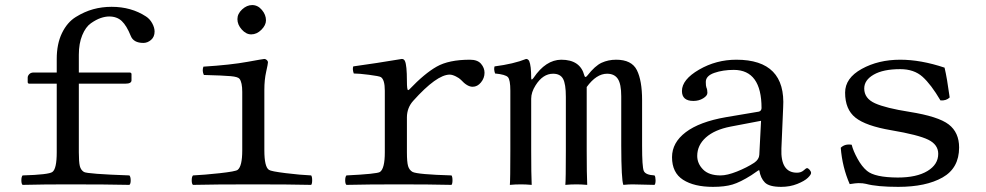

<svg xmlns="http://www.w3.org/2000/svg" viewBox="-20 -725 3878 755"><path d="M290 -126Q290 -87.9 293.9 -72Q297.9 -56.2 310.1 -48.8Q323.2 -41 488.8 -35.2Q493.7 -30.3 493.9 -16.1Q494.1 -2 488.8 2Q402.8 0 247.1 0Q152.8 0 68.8 2Q64 -2 64 -15.9Q64 -29.8 68.8 -35.2Q171.9 -38.1 186 -48.8Q203.1 -61 203.1 -126V-396H95.2Q89.4 -396 88.9 -401.9V-419.9Q88.9 -426.8 95 -433.3Q101.1 -439.9 112.8 -439.9H203.1V-493.2Q203.1 -552.2 223.6 -594.7Q244.1 -637.2 278.1 -658.2Q312 -679.2 346.4 -688.7Q380.9 -698.2 418.9 -698.2Q496.1 -698.2 554.2 -660.2Q569.3 -650.4 578.6 -633.3Q587.9 -616.2 587.9 -601.1Q587.9 -580.1 574 -568.1Q560.1 -556.2 543.9 -556.2Q504.9 -556.2 494.1 -584Q478 -624 459 -642.1Q439.9 -660.2 409.2 -660.2Q394 -660.2 376 -654.1Q357.9 -647.9 337.4 -633.5Q316.9 -619.1 303.5 -586.7Q290 -554.2 290 -509.8V-439.9H488.8Q496.6 -439.9 497.1 -434.1V-409.2Q497.1 -396 473.1 -396H290Z M913.6 -649.9Q913.6 -670.9 932.1 -688Q950.7 -705.1 971.7 -705.1Q993.7 -705.1 1009.8 -686Q1025.9 -667 1025.9 -645Q1025.9 -626 1007.8 -607.9Q989.7 -589.8 967.8 -589.8Q947.8 -589.8 930.7 -608.9Q913.6 -627.9 913.6 -649.9ZM1019.5 -133.8Q1019.5 -68.8 1037.6 -57.1Q1045.4 -51.3 1103 -44.2Q1160.6 -37.1 1203.6 -35.2Q1207.5 -30.3 1207.5 -16.1Q1207.5 -2 1203.6 2Q1117.7 0 977.5 0Q822.8 0 738.8 2Q733.9 -2 733.9 -15.9Q733.9 -29.8 738.8 -35.2Q780.8 -37.1 843.8 -43.9Q906.7 -50.8 914.6 -57.1Q932.6 -71.3 932.6 -133.8V-363.8Q932.6 -400.9 921.9 -415Q916 -422.9 887.5 -425.5Q858.9 -428.2 781.7 -430.2Q773.9 -446.3 779.8 -462.9Q887.2 -469.7 953.6 -481.9Q1015.6 -493.2 1019.5 -493.2Q1024.4 -493.2 1029.1 -489Q1033.7 -484.9 1033.7 -480Q1033.7 -474.1 1026.6 -442.6Q1019.5 -411.1 1019.5 -372.1Z M1580.1 -405.8Q1580.1 -370.1 1585 -370.6Q1586.9 -370.6 1590.3 -374Q1649.4 -436 1697.3 -463.1Q1745.1 -490.2 1828.1 -490.2Q1857.9 -490.2 1871.6 -474.1Q1885.3 -458 1885.3 -439Q1885.3 -418 1871.3 -400.9Q1857.4 -383.8 1838.4 -383.8Q1817.4 -383.8 1792.5 -411.1Q1786.6 -417.5 1772.5 -424.6Q1758.3 -431.6 1748.5 -431.6Q1697.3 -431.6 1604.5 -328.1Q1580.6 -301.3 1580.1 -264.2V-126Q1580.1 -87.9 1584.7 -72Q1589.4 -56.2 1602.5 -48.8Q1622.6 -39.1 1755.4 -35.2Q1759.3 -30.3 1759.3 -16.1Q1759.3 -2 1755.4 2Q1669.4 0 1549.3 0Q1426.3 0 1342.3 2Q1337.4 -2 1337.4 -15.9Q1337.4 -29.8 1342.3 -35.2Q1462.4 -41 1474.1 -48.8Q1493.2 -62 1493.2 -126V-368.2Q1493.2 -412.1 1477.5 -421.9Q1470.7 -425.8 1430.9 -430.9Q1391.1 -436 1371.1 -436Q1365.2 -453.1 1369.1 -463.9Q1458 -476.1 1560.1 -493.2Q1568.8 -493.2 1572.3 -484.9Q1580.1 -468.8 1580.1 -405.8Z M2068.8 -131.8Q2068.8 -40 2070.8 2Q2045.9 0 2029.8 0Q2005.9 0 1984.9 2Q1986.8 -17.1 1986.8 -131.8V-368.2Q1986.8 -411.1 1977.3 -421.6Q1967.8 -432.1 1926.8 -436Q1920.9 -453.1 1924.8 -463.9Q2000 -473.6 2048.8 -493.2Q2056.6 -493.2 2061 -484.9Q2068.8 -466.8 2068.8 -418.9Q2068.8 -405.8 2078.1 -418.9Q2126 -489.7 2187 -490.2Q2261.7 -490.2 2277.8 -428.2Q2280.8 -416.5 2290 -428.2Q2319.8 -466.3 2345.9 -478.3Q2372.1 -490.2 2402.8 -490.2Q2463.9 -490.2 2484.4 -449.2Q2504.9 -408.2 2504.9 -331.1V-151.9Q2504.9 -68.8 2511.5 -53Q2518.1 -37.1 2553.7 -35.2Q2557.6 -31.2 2557.9 -16.6Q2558.1 -2 2553.7 2Q2467.8 0 2466.8 0Q2452.6 0 2431.2 2Q2423.3 -17.1 2422.9 -151.9V-346.2Q2422.9 -395 2409.4 -415Q2396 -435.1 2367.2 -435.1Q2325.2 -435.1 2287.1 -382.8V-131.8Q2287.1 -41 2289.1 2Q2264.2 0 2248 0Q2224.1 0 2203.1 2Q2205.1 -17.1 2205.1 -131.8V-344.2Q2205.1 -395 2194.1 -415Q2183.1 -435.1 2154.8 -435.1Q2114.7 -435.1 2085.9 -389.2Q2068.8 -362.3 2068.8 -336.9Z M2972.7 -250 2852.5 -227.1Q2789.6 -214.8 2755.6 -184.3Q2721.7 -153.8 2721.7 -111.8Q2721.7 -82 2744.6 -58.6Q2767.6 -35.2 2813.5 -35.2Q2839.4 -35.2 2877.9 -50.5Q2916.5 -65.9 2945.8 -85Q2964.8 -98.1 2965.8 -116.2ZM2965.8 -55.2H2962.4L2934.6 -36.1Q2890.6 -8.3 2860.1 0.7Q2829.6 9.8 2783.7 9.8Q2709.5 9.8 2666 -18.1Q2622.6 -45.9 2622.6 -106.9Q2622.6 -164.1 2676.5 -205.1Q2730.5 -246.1 2834.5 -264.2L2964.4 -286.1Q2974.1 -289.1 2974.6 -299.8Q2974.6 -449.7 2865.7 -450.2Q2822.8 -450.2 2789.1 -438.5Q2755.4 -426.8 2755.4 -402.8Q2755.4 -386.7 2757.8 -380.9Q2761.7 -373 2761.7 -359.9Q2761.7 -348.6 2745.1 -338.4Q2728.5 -328.1 2706.5 -328.1Q2661.6 -328.1 2661.6 -367.2Q2661.6 -412.1 2729 -451.2Q2796.4 -490.2 2875.5 -490.2Q3071.3 -490.2 3059.6 -301.8L3052.7 -141.1Q3048.8 -45.9 3113.8 -45.9Q3129.9 -45.9 3140.1 -54.9Q3150.4 -64 3152.8 -64Q3157.7 -64 3163.6 -57.4Q3169.4 -50.8 3169.4 -44.9Q3169.4 -38.1 3156.5 -25.6Q3143.6 -13.2 3115 -1.7Q3086.4 9.8 3051.8 9.8Q3004.9 9.8 2987.8 -7.3Q2970.7 -24.4 2965.8 -55.2Z M3286.1 -144Q3302.2 -160.2 3329.1 -155.8Q3335 -131.8 3352.1 -100.8Q3369.1 -69.8 3389.2 -53.2Q3419.9 -27.3 3510.3 -26.9Q3584.5 -26.9 3627 -52.5Q3669.4 -78.1 3669.4 -120.1Q3669.4 -156.2 3630.4 -175.5Q3591.3 -194.8 3484.4 -212.9Q3384.3 -230 3343.8 -262.5Q3303.2 -294.9 3303.2 -360.8Q3303.2 -418 3368.7 -454.1Q3434.1 -490.2 3520 -490.2Q3601.1 -490.2 3694.3 -459Q3704.1 -418 3714.4 -341.8Q3701.2 -328.6 3678.2 -330.1Q3641.1 -393.1 3607.7 -423.1Q3574.2 -453.1 3520 -453.1Q3453.1 -453.1 3415.8 -431.6Q3378.4 -410.2 3378.4 -377Q3378.4 -337.9 3420.9 -318.8Q3463.4 -299.8 3556.2 -285.2Q3669.9 -267.1 3710.7 -235.6Q3751.5 -204.1 3751.5 -145Q3751.5 -64 3686.3 -27.1Q3621.1 9.8 3512.2 9.8Q3429.2 9.8 3385.3 -2Q3374 -4.9 3355.5 -4.9Q3345.7 -4.9 3321.3 -1Q3292 -67.9 3286.1 -144Z"/></svg>

Font: Linux Libertine Mono
Style: Mono
Weight: 400
Designer: Philipp H. Poll
Foundry: Philipp H. Poll
Version: Version 5.1.7 ; ttfautohint (v0.9)